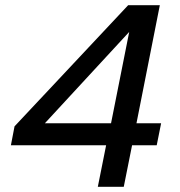

<svg xmlns="http://www.w3.org/2000/svg" viewBox="-20 -720 694 740"><path d="M389 -160H22L36 -233L474 -700H596L506 -245H601L584 -160H489L457 0H357ZM408 -245 478 -597 153 -245Z"/></svg>

Font: Albert Sans Medium
Style: Italic
Weight: 500
Italic angle: -11.25°
Designer: Andreas Rasmussen
Foundry: a.Foundry
Version: Version 1.025